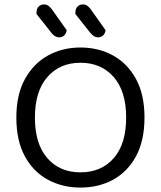

<svg xmlns="http://www.w3.org/2000/svg" viewBox="-20 -836 729 869"><path d="M634 -304Q634 -200 596 -129.5Q558 -59 492.5 -23Q427 13 344 13Q262 13 196 -23Q130 -59 92 -129.5Q54 -200 54 -304Q54 -408 93 -478.5Q132 -549 197.5 -585Q263 -621 344 -621Q426 -621 491.5 -585Q557 -549 595.5 -478.5Q634 -408 634 -304ZM551 -304Q551 -423 494.5 -487.5Q438 -552 344 -552Q251 -552 194.5 -487.5Q138 -423 138 -304Q138 -185 194 -120.5Q250 -56 344 -56Q439 -56 495 -120.5Q551 -185 551 -304ZM213 -687 145 -773V-776Q145 -797 155 -806.5Q165 -816 180 -816Q191 -816 199.5 -809.5Q208 -803 214 -795L282 -699Q279 -683 270 -675Q261 -667 248 -667Q237 -667 228 -673Q219 -679 213 -687ZM389 -687 321 -773V-776Q321 -796 330.5 -806Q340 -816 356 -816Q367 -816 375.5 -809.5Q384 -803 390 -795L458 -699Q455 -683 446 -675Q437 -667 424 -667Q413 -667 404.5 -673Q396 -679 389 -687Z"/></svg>

Font: Baloo Tamma 2
Style: Regular
Weight: 400
Designer: Divya Kowshik, Shuchita Grover and Ek Type
Foundry: Ek Type
Version: Version 1.700